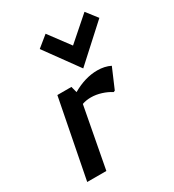

<svg xmlns="http://www.w3.org/2000/svg" viewBox="-158 -726 739 817"><g transform="rotate(-30 212.0 -317.5)"><path d="M30 0ZM105 -384 30 0H124L180 -297Q200 -304 223 -304Q248 -304 273.5 -296Q299 -288 319 -275L326 -278L368 -376Q340 -390 304 -390Q244 -390 182 -354L174 -384ZM192 -635 138 -591 257 -427 424 -579 382 -633 268 -533Z"/></g></svg>

Font: Cambay Devanagari
Style: Bold Italic
Weight: 700
Designer: Pooja Saxena
Foundry: Pooja Saxena
Version: Version 1.005;PS 001.005;hotconv 1.0.70;makeotf.lib2.5.58329